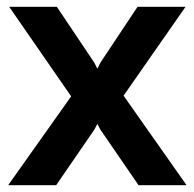

<svg xmlns="http://www.w3.org/2000/svg" viewBox="-20 -544 571 564"><path d="M147 -524 257 -360 266 -342 275 -360 384 -524H525L343 -263L528 0H387L275 -163L266 -180L257 -163L145 0H4L189 -261L7 -524Z"/></svg>

Font: Rising Sun
Style: Bold
Weight: 700
Designer: Matt McInerney, Pablo Impallari, Rodrigo Fuenzalida (Raleway font), Stephen Hutchings (Greek), Cristiano Sobral (main ch
Foundry: The Rising Sun Project Authors
Version: Version 4.327; ttfautohint (v1.8.4.7-5d5b-dirty)